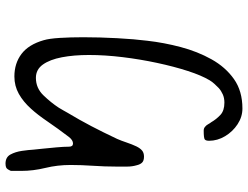

<svg xmlns="http://www.w3.org/2000/svg" viewBox="-124 -452 921 714"><g transform="rotate(-90 337.0 -94.5)"><path d="M291 346Q260 346 232.5 328Q205 310 188 281.5Q171 253 171 222Q171 210 176 206Q181 202 209 202Q218 202 224 208Q229 212 232.5 218.5Q236 225 240 230Q251 249 267 264Q283 279 313 279Q330 279 343.5 273Q357 267 367 258Q375 250 382.5 242Q390 234 396 224Q414 194 430.5 143Q447 92 460.5 29Q474 -34 482 -99.5Q490 -165 490 -225Q490 -281 481.5 -325.5Q473 -370 454.5 -396Q436 -422 405 -422Q367 -422 340 -394Q313 -366 294 -337Q289 -328 284 -320Q279 -312 275 -304Q248 -259 225.5 -216Q203 -173 178 -120Q171 -104 164.5 -84.5Q158 -65 150 -48Q143 -34 134.5 -27Q126 -20 112 -20Q97 -20 90 -27Q83 -34 80 -47Q75 -64 75 -83V-122Q75 -166 78 -209.5Q81 -253 81 -293Q81 -342 70 -387Q59 -432 59 -476V-515Q65 -529 70.5 -532Q76 -535 86 -535Q110 -535 120 -516.5Q130 -498 133.5 -473.5Q137 -449 138 -431Q139 -422 141.5 -397.5Q144 -373 146.5 -345.5Q149 -318 149 -299Q149 -284 161 -284Q173 -284 185 -299Q217 -341 242.5 -378.5Q268 -416 290 -440Q316 -469 345.5 -485.5Q375 -502 410 -502Q459 -502 494 -475.5Q529 -449 545 -393Q551 -373 553.5 -333.5Q556 -294 556 -246Q556 -185 552.5 -120Q549 -55 543 -8Q536 54 519.5 116.5Q503 179 474 231Q445 283 400.5 314.5Q356 346 291 346Z"/></g></svg>

Font: Fuzzy Bubbles
Style: Regular
Weight: 400
Designer: Robert E. Leuschke
Foundry: Robert E. Leuschke
Version: Version 1.010; ttfautohint (v1.8.3)